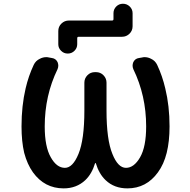

<svg xmlns="http://www.w3.org/2000/svg" viewBox="-20 -1082 1040 1050"><path d="M676.8 -51.8Q604.5 -51.8 557.6 -96.7Q521.5 -130.9 503.9 -189.5Q502.9 -190.4 501.5 -190.4Q500 -190.4 500 -189.5Q482.4 -130.9 446.3 -96.7Q398.4 -51.8 328.1 -51.8Q223.6 -51.8 160.2 -139.6Q128.9 -183.6 112.3 -246.1Q97.7 -308.6 97.7 -390.6Q97.7 -502.9 120.1 -598.6Q135.7 -666 164.1 -726.6Q174.8 -750 198.2 -760.7Q214.8 -769.5 233.4 -769.5Q240.2 -769.5 248 -767.6L264.6 -764.6Q285.2 -761.7 294.9 -742.2Q298.8 -732.4 298.8 -723.1Q298.8 -713.9 294.9 -704.1Q224.6 -559.6 224.6 -390.6Q224.6 -279.3 257.8 -221.7Q290 -164.1 335 -164.1Q377.9 -164.1 409.2 -240.2Q441.4 -318.4 441.4 -477.5V-629.9Q441.4 -653.3 458 -670.4Q474.6 -687.5 499 -687.5H504.9Q529.3 -687.5 545.9 -670.4Q562.5 -653.3 562.5 -629.9V-477.5Q562.5 -318.4 594.7 -240.2Q625 -164.1 668.9 -164.1Q712.9 -164.1 746.1 -221.7Q779.3 -279.3 779.3 -390.6Q779.3 -559.6 709 -704.1Q705.1 -713.9 705.1 -723.1Q705.1 -732.4 709 -742.2Q718.8 -761.7 739.3 -764.6L756.8 -767.6Q763.7 -769.5 770.5 -769.5Q789.1 -769.5 805.7 -760.7Q829.1 -750 839.8 -726.6Q868.2 -666 883.8 -598.6Q907.2 -502.9 907.2 -390.6Q907.2 -308.6 891.6 -246.1Q876 -183.6 843.8 -139.6Q780.3 -51.8 676.8 -51.8ZM298.8 -839.8V-912.1Q298.8 -936.5 315.9 -953.1Q333 -969.7 356.4 -969.7H592.8Q600.6 -969.7 600.6 -977.5V-1009.8Q600.6 -1031.2 615.7 -1046.4Q630.9 -1061.5 652.3 -1061.5Q673.8 -1061.5 689.5 -1046.4Q705.1 -1031.2 705.1 -1009.8V-938.5Q705.1 -914.1 688 -897.5Q670.9 -880.9 647.5 -880.9H410.2Q402.3 -880.9 402.3 -873V-839.8Q402.3 -819.3 387.2 -804.2Q372.1 -789.1 350.6 -789.1Q329.1 -789.1 314 -804.2Q298.8 -819.3 298.8 -839.8Z"/></svg>

Font: Rounded Mgen+ 2m medium
Style: Regular
Weight: 500
Designer: [Source Han Sans]
Ryoko NISHIZUKA  (kana & ideographs); Paul D. Hunt (Latin, Greek & Cyrillic); Wenlong ZHANG  (bopomofo
Version: Version 1.059.20150602